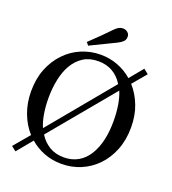

<svg xmlns="http://www.w3.org/2000/svg" viewBox="-166 -1036 1077 1202"><g transform="rotate(20 372.0 -435.0)"><path d="M705.1 -345.7Q705.1 -262.2 678 -194.6Q650.9 -127 605.5 -80.6Q560.1 -33.7 500 -8.3Q439.9 17.1 372.1 17.1Q309.6 17.1 255.9 -3.9Q202.1 -24.9 160.6 -61L75.7 41.5L44.4 17.1L132.8 -87.9Q88.9 -136.2 64 -202.9Q39.1 -269.5 39.1 -345.7Q39.1 -430.2 65.4 -496.3Q91.8 -562.5 138.2 -610.8Q184.1 -659.2 245.1 -684.6Q306.2 -710 372.1 -710Q431.6 -710 485.6 -689.7Q539.6 -669.4 583.5 -631.3L657.2 -720.7L689 -695.3L611.8 -603.5Q654.8 -555.7 679.9 -491Q705.1 -426.3 705.1 -345.7ZM536.1 -574.2Q507.8 -619.6 466.8 -643.1Q425.8 -666.5 372.1 -666.5Q314 -666.5 272.9 -640.4Q231.9 -614.3 204.6 -567.4Q180.2 -525.4 168 -467Q155.8 -408.7 155.8 -345.7Q155.8 -289.1 163.8 -240.2Q171.9 -191.4 188 -153.8ZM536.1 -119.1Q563 -164.1 575.7 -220.2Q588.4 -276.4 588.4 -345.7Q588.4 -401.4 580.6 -450.4Q572.8 -499.5 556.6 -538.1L208 -118.7Q234.4 -75.7 275.6 -51Q316.9 -26.4 372.1 -26.4Q425.3 -26.4 466.8 -50Q508.3 -73.7 536.1 -119.1ZM445.8 -817.9Q424.3 -807.1 379.2 -785.4Q334 -763.7 276.9 -735.8L261.7 -754.9Q306.2 -797.4 334.2 -825Q362.3 -852.5 389.6 -881.3Q405.3 -897.9 418.2 -905Q431.2 -912.1 445.8 -912.1Q464.4 -912.1 477.5 -900.9Q490.7 -889.6 490.7 -873Q490.7 -852.1 478 -839.8Q465.3 -827.6 445.8 -817.9Z"/></g></svg>

Font: UniBurma_GGSerif
Style: Book
Weight: 400
Designer: Victor San Kho Lin (for Burmese only and related typography optimization with it)
Foundry: http://www.unimm.org
Version: 2.0